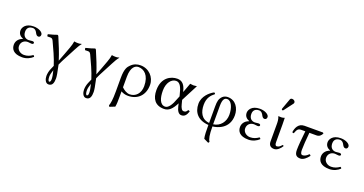

<svg xmlns="http://www.w3.org/2000/svg" viewBox="-41 -1475 4726 2495"><g transform="rotate(20 2322.0 -228.0)"><path d="M111 -115C111 -168 149 -203 202 -203C211 -203 243 -198 251 -198C273 -198 280 -206 280 -217C280 -228 270 -234 252 -234C247 -234 204 -229 203 -229C162 -229 122 -253 122 -319C122 -382 170 -396 200 -396C237 -396 254 -367 264 -346C274 -330 283 -315 304 -315C316 -315 335 -322 335 -350C335 -384 279 -419 206 -419C93 -419 60 -350 60 -312C60 -266 85 -238 129 -220V-219C60 -195 42 -144 42 -108C42 -53 73 10 199 10C259 10 312 -18 343 -48C343 -58 336 -65 328 -68C291 -42 255 -27 210 -27C158 -27 111 -64 111 -115Z M638 28C652 82 658 119 658 145C658 170 652 187 639 187C625 187 617 160 617 122C617 100 625 67 638 28ZM579 129C579 169 597 224 640 224C696 224 708 176 708 115C708 91 698 30 683 -34C681 -44 679 -53 677 -63C686 -82 694 -102 704 -121L807 -317C828 -356 842 -384 869 -416L865 -418C843 -411 832 -411 819 -411C811 -411 776 -412 766 -416C763 -390 752 -351 740 -319C714 -249 687 -174 662 -112C631 -213 589 -313 548 -409C544 -417 540 -422 531 -422C508 -412 460 -399 412 -387C408 -377 410 -367 417 -357C433 -357 442 -358 452 -358C468 -358 484 -359 498 -328C539 -241 593 -126 624 -26L598 34C586 64 579 98 579 129Z M1158 28C1172 82 1178 119 1178 145C1178 170 1172 187 1159 187C1145 187 1137 160 1137 122C1137 100 1145 67 1158 28ZM1099 129C1099 169 1117 224 1160 224C1216 224 1228 176 1228 115C1228 91 1218 30 1203 -34C1201 -44 1199 -53 1197 -63C1206 -82 1214 -102 1224 -121L1327 -317C1348 -356 1362 -384 1389 -416L1385 -418C1363 -411 1352 -411 1339 -411C1331 -411 1296 -412 1286 -416C1283 -390 1272 -351 1260 -319C1234 -249 1207 -174 1182 -112C1151 -213 1109 -313 1068 -409C1064 -417 1060 -422 1051 -422C1028 -412 980 -399 932 -387C928 -377 930 -367 937 -357C953 -357 962 -358 972 -358C988 -358 1004 -359 1018 -328C1059 -241 1113 -126 1144 -26L1118 34C1106 64 1099 98 1099 129Z M1557 198C1565 160 1565 113 1565 58V-16C1592 0 1622 10 1663 10C1791 10 1885 -74 1885 -220C1885 -329 1799 -419 1684 -419C1639 -419 1593 -407 1553 -366C1527 -340 1496 -308 1496 -176V10C1496 128 1486 178 1474 210L1484 227ZM1819 -180C1819 -78 1756 -16 1677 -16C1634 -16 1595 -43 1565 -72V-218C1565 -357 1624 -389 1665 -389C1741 -389 1819 -331 1819 -180Z M2343 -182 2463 -414C2451 -414 2430 -409 2416 -409C2402 -409 2384 -414 2370 -414L2325 -292C2322 -285 2320 -280 2318 -290C2299 -373 2262 -419 2192 -419C2105 -419 1985 -363 1985 -187C1985 -69 2037 10 2159 10C2224 10 2268 -30 2316 -124L2324 -87C2339 -22 2365 10 2400 10C2442 10 2466 -13 2487 -73C2481 -80 2474 -84 2463 -84C2447 -55 2434 -49 2410 -49C2388 -49 2369 -76 2357 -127ZM2296 -212 2280 -173C2248 -82 2208 -23 2164 -23C2093 -23 2066 -106 2066 -209C2066 -319 2123 -387 2187 -387C2244 -387 2269 -324 2291 -232Z M2986 -208C2986 -113 2926 -33 2830 -21V-273C2830 -369 2855 -392 2891 -392C2949 -392 2986 -306 2986 -208ZM2831 8C2894 2 3056 -40 3056 -226C3056 -323 3000 -419 2891 -419C2866 -419 2839 -412 2818 -392C2782 -355 2775 -318 2775 -248V-20C2666 -30 2628 -119 2628 -218C2628 -315 2672 -361 2718 -397C2717 -407 2711 -413 2701 -415C2645 -386 2559 -312 2559 -207C2559 -86 2630 -1 2775 8C2775 89 2776 155 2786 195L2852 227L2864 210C2842 177 2831 126 2831 8Z M3239 -115C3239 -168 3277 -203 3330 -203C3339 -203 3371 -198 3379 -198C3401 -198 3408 -206 3408 -217C3408 -228 3398 -234 3380 -234C3375 -234 3332 -229 3331 -229C3290 -229 3250 -253 3250 -319C3250 -382 3298 -396 3328 -396C3365 -396 3382 -367 3392 -346C3402 -330 3411 -315 3432 -315C3444 -315 3463 -322 3463 -350C3463 -384 3407 -419 3334 -419C3221 -419 3188 -350 3188 -312C3188 -266 3213 -238 3257 -220V-219C3188 -195 3170 -144 3170 -108C3170 -53 3201 10 3327 10C3387 10 3440 -18 3471 -48C3471 -58 3464 -65 3456 -68C3419 -42 3383 -27 3338 -27C3286 -27 3239 -64 3239 -115Z M3684 -683C3671 -683 3660 -677 3656 -666L3604 -523C3603 -520 3602 -516 3602 -513C3602 -506 3608 -500 3616 -500C3620 -500 3625 -504 3628 -508L3720 -630C3724 -635 3726 -643 3726 -648C3726 -668 3704 -683 3684 -683ZM3607 -307V-68C3607 -19 3631 10 3684 10C3725 10 3767 -32 3787 -67C3785 -76 3780 -75 3770 -77C3752 -54 3730 -35 3703 -35C3684 -35 3678 -56 3678 -85V-327C3678 -358 3676 -419 3676 -419C3662 -413 3649 -409 3631 -409C3620 -409 3598 -410 3592 -411L3590 -409C3606 -376 3607 -334 3607 -307Z M3953 -409C3864 -409 3839 -329 3832 -278C3836 -272 3844 -270 3854 -270C3876 -328 3887 -345 3934 -345H3987C3975 -242 3966 -133 3966 -81C3966 -11 3994 10 4046 10C4088 10 4127 -26 4159 -68C4156 -77 4149 -82 4141 -85C4102 -45 4074 -41 4058 -41C4038 -41 4027 -60 4027 -103C4027 -155 4033 -240 4043 -345H4140C4179 -345 4201 -366 4218 -398L4208 -409Z M4358 -115C4358 -168 4396 -203 4449 -203C4458 -203 4490 -198 4498 -198C4520 -198 4527 -206 4527 -217C4527 -228 4517 -234 4499 -234C4494 -234 4451 -229 4450 -229C4409 -229 4369 -253 4369 -319C4369 -382 4417 -396 4447 -396C4484 -396 4501 -367 4511 -346C4521 -330 4530 -315 4551 -315C4563 -315 4582 -322 4582 -350C4582 -384 4526 -419 4453 -419C4340 -419 4307 -350 4307 -312C4307 -266 4332 -238 4376 -220V-219C4307 -195 4289 -144 4289 -108C4289 -53 4320 10 4446 10C4506 10 4559 -18 4590 -48C4590 -58 4583 -65 4575 -68C4538 -42 4502 -27 4457 -27C4405 -27 4358 -64 4358 -115Z"/></g></svg>

Font: Libertinus Serif Display
Style: Regular
Weight: 400
Designer: Philipp H. Poll
Foundry: Khaled Hosny
Version: Version 6.1